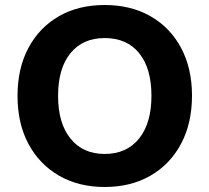

<svg xmlns="http://www.w3.org/2000/svg" viewBox="-20 -736 836 767"><path d="M398 11Q294 11 215.5 -34.5Q137 -80 93.5 -161.5Q50 -243 50 -353Q50 -463 93.5 -544.5Q137 -626 215 -671Q293 -716 398 -716Q503 -716 581.5 -671Q660 -626 703.5 -544.5Q747 -463 747 -354Q747 -244 703.5 -162Q660 -80 581.5 -34.5Q503 11 398 11ZM398 -121Q486 -121 535.5 -182.5Q585 -244 585 -353Q585 -463 536 -523.5Q487 -584 398 -584Q311 -584 261.5 -523.5Q212 -463 212 -353Q212 -244 261.5 -182.5Q311 -121 398 -121Z"/></svg>

Font: Nunito Sans ExtraBold
Style: Regular
Weight: 800
Designer: Vernon Adams
Foundry: Vernon Adams
Version: Version 3.101; ttfautohint (v1.8.4.7-5d5b);gftools[0.9.27]